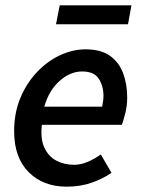

<svg xmlns="http://www.w3.org/2000/svg" viewBox="-20 -688 528 720"><path d="M230 12Q142 12 87.5 -42.5Q33 -97 33 -196Q33 -265 56.5 -321Q80 -377 119 -418Q158 -459 205.5 -481Q253 -503 301 -503Q358 -503 392 -479Q426 -455 441.5 -414Q457 -373 457 -322Q457 -291 449.5 -262Q442 -233 437 -220H137Q131 -167 146.5 -134Q162 -101 191.5 -85.5Q221 -70 258 -70Q284 -70 311 -82Q338 -94 358 -109L398 -40Q368 -19 325.5 -3.5Q283 12 230 12ZM146 -288H363Q365 -298 366.5 -308Q368 -318 368 -329Q368 -365 350.5 -392.5Q333 -420 288 -420Q244 -420 204 -385Q164 -350 146 -288ZM190 -597 204 -668H473L460 -597Z"/></svg>

Font: Source Sans Pro SemiBold
Style: Italic
Weight: 600
Italic angle: -11°
Designer: Paul D. Hunt
Foundry: Adobe Systems Incorporated
Version: Version 1.095;hotconv 1.0.109;makeotfexe 2.5.65596